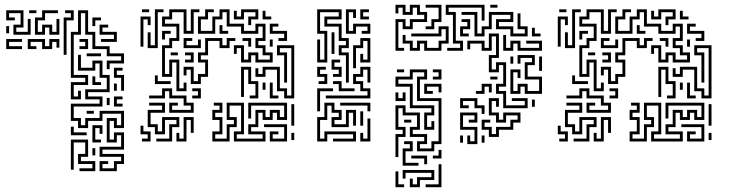

<svg xmlns="http://www.w3.org/2000/svg" viewBox="-20 -585 3047 802"><path d="M36 -440V-482H66V-530H18V-512H42V-500H6V-542H78V-470H48V-452H96V-506H108V-440ZM102 -530V-542H132V-530ZM126 -440V-512H156V-542H222V-530H168V-500H138V-452H156V-482H198V-452H216V-506H228V-440H186V-470H168V-440ZM246 -356V-512H276V-530H252V-542H288V-500H258V-356ZM276 -170V-242H336V-260H276V-452H306V-542H348V-452H378V-392H438V-362H498V-320H438V-296H426V-332H486V-350H426V-380H366V-440H336V-530H318V-440H288V-272H348V-230H288V-182H306V-206H318V-170ZM366 -476V-512H402V-500H378V-476ZM402 -410V-422H456V-440H396V-482H432V-470H408V-452H468V-410ZM6 -446V-476H18V-446ZM96 -380V-422H168V-392H186V-422H228V-386H216V-410H198V-380H156V-410H108V-392H132V-380ZM6 -380V-422H72V-410H18V-392H72V-380ZM312 -380V-392H336V-410H312V-422H348V-380ZM342 -350V-362H402V-350ZM396 130V88H432V100H408V118H456V88H486V70H396V28H486V-20H468V10H426V-92H468V-62H486V-110H408V-80H348V-50H306V-80H276V-152H396V-170H336V-212H426V-260H396V-320H378V-290H306V-356H318V-302H366V-332H408V-272H438V-200H348V-182H408V-140H288V-92H318V-62H336V-92H396V-122H498V-50H456V-80H438V-2H456V-32H498V40H408V58H498V100H468V130ZM486 -206V-260H456V-302H492V-290H468V-272H498V-206ZM366 -230V-266H378V-242H402V-230ZM456 -206V-236H468V-206ZM456 -140V-182H492V-170H468V-152H492V-140ZM426 -146V-176H438V-146ZM342 -110V-122H372V-110ZM366 10V-62H408V-26H396V-50H378V-2H402V10ZM276 -20V-56H288V-32H342V-20ZM312 130V118H366V100H306V58H336V10H288V124H276V-2H348V70H318V88H378V130ZM366 64V34H378V64Z M573 -534V-546H603V-534ZM597 -384V-450H609V-396H627V-546H663V-534H639V-384ZM717 -204V-324H699V-264H657V-396H687V-426H717V-474H657V-516H687V-546H759V-456H777V-546H813V-534H789V-444H747V-534H699V-504H669V-486H729V-414H699V-384H669V-276H687V-336H729V-216H747V-240H759V-204ZM987 -324V-384H969V-360H957V-396H999V-336H1017V-366H1059V-336H1107V-354H1077V-384H1047V-426H1077V-474H1059V-444H987V-474H927V-534H909V-504H879V-444H807V-516H837V-546H873V-534H849V-504H819V-456H867V-516H897V-546H939V-486H999V-456H1047V-486H1089V-414H1059V-396H1089V-366H1119V-324H1047V-354H1029V-324ZM1017 -480V-516H1047V-534H999V-504H957V-540H969V-516H987V-546H1059V-504H1029V-480ZM1077 -504V-540H1089V-516H1113V-504ZM567 -390V-516H609V-480H597V-504H579V-390ZM1143 -414V-426H1167V-444H1107V-486H1143V-474H1119V-456H1179V-414ZM897 -444V-480H909V-456H933V-444ZM657 -420V-456H693V-444H669V-420ZM1017 -390V-414H993V-426H1029V-390ZM777 -234V-294H759V-270H747V-306H789V-246H807V-276H837V-324H807V-366H837V-426H909V-396H927V-426H963V-414H939V-384H897V-414H849V-354H819V-336H849V-264H819V-234ZM747 -384V-426H783V-414H759V-396H807V-420H819V-384ZM1107 -390V-420H1119V-390ZM1167 -174V-204H1137V-294H1089V-264H1047V-300H1059V-276H1077V-306H1149V-216H1179V-186H1197V-384H1149V-366H1179V-240H1167V-354H1137V-396H1209V-174ZM693 -354V-366H723V-354ZM753 -324V-336H777V-354H753V-366H789V-324ZM1023 -174V-186H1047V-234H1017V-294H999V-180H987V-306H1029V-246H1059V-174ZM627 -234V-270H639V-246H693V-234ZM1077 -210V-240H1089V-210ZM1107 -174V-240H1119V-186H1143V-174ZM687 -114V-156H723V-144H699V-126H777V-144H747V-174H687V-204H669V-174H603V-186H657V-216H699V-186H759V-156H789V-114ZM783 -174V-186H807V-204H783V-216H819V-174ZM633 6V-6H687V-66H717V-84H669V-24H627V-54H597V-126H657V-144H603V-156H669V-114H609V-66H639V-36H657V-96H729V-54H699V6ZM867 6V-36H897V-84H867V-126H897V-144H873V-156H909V-114H879V-96H909V-24H879V-6H927V-66H957V-84H927V-156H999V-24H969V-6H1077V-24H1017V-66H1047V-126H1089V-96H1107V-126H1149V-96H1167V-144H1029V-90H1017V-156H1179V-84H1137V-114H1119V-84H1077V-114H1059V-54H1029V-36H1089V6H957V-36H987V-144H939V-96H969V-54H939V6ZM1197 -60V-150H1209V-60ZM717 6V-30H729V-6H747V-96H789V-30H777V-84H759V6ZM1107 6V-36H1143V-24H1119V-6H1167V-54H1083V-66H1179V6ZM573 6V-6H597V-24H567V-60H579V-36H609V6ZM1197 0V-30H1209V0Z M1425 -240V-354H1395V-396H1425V-414H1395V-474H1335V-516H1395V-534H1317V-456H1347V-324H1305V-420H1317V-336H1335V-444H1305V-546H1407V-504H1347V-486H1407V-426H1437V-384H1407V-366H1437V-240ZM1425 -444V-546H1467V-510H1455V-534H1437V-456H1455V-486H1527V-444H1491V-456H1515V-474H1467V-444ZM1485 -504V-546H1521V-534H1497V-516H1521V-504ZM1365 -360V-450H1377V-360ZM1455 -300V-396H1485V-426H1527V-324H1485V-360H1497V-336H1515V-414H1497V-384H1467V-300ZM1371 -264V-276H1395V-294H1365V-336H1401V-324H1377V-306H1407V-264ZM1311 -234V-246H1335V-264H1305V-306H1341V-294H1317V-276H1347V-234ZM1341 -174V-186H1515V-204H1485V-234H1455V-276H1485V-306H1527V-240H1515V-294H1497V-264H1467V-246H1497V-216H1527V-174ZM1395 -204V-234H1371V-246H1407V-216H1461V-204ZM1305 -120V-216H1371V-204H1317V-120ZM1305 6V-96H1335V-156H1377V-126H1407V-84H1377V-66H1425V-126H1467V-60H1455V-114H1437V-54H1365V-96H1395V-114H1365V-144H1347V-84H1317V-6H1335V-36H1467V6H1371V-6H1455V-24H1347V6ZM1515 -120V-144H1401V-156H1527V-120ZM1485 -60V-120H1497V-60ZM1485 6V-30H1497V-6H1515V-90H1527V6Z M1632 -373V-505H1674V-475H1692V-505H1752V-523H1722V-553H1704V-523H1662V-553H1644V-529H1632V-565H1674V-535H1692V-565H1734V-535H1764V-493H1704V-463H1662V-493H1644V-385H1668V-373ZM1758 -463V-475H1782V-505H1812V-553H1758V-565H1824V-493H1794V-463ZM1848 -373V-385H1902V-403H1872V-523H1842V-565H2004V-499H1992V-553H1854V-535H1884V-415H1914V-373ZM2028 -553V-565H2058V-553ZM1962 -433V-523H1908V-535H1974V-445H1992V-475H2022V-535H2124V-493H2064V-475H2124V-445H2172V-463H2142V-529H2154V-475H2184V-433H2112V-463H2052V-505H2112V-523H2034V-463H2004V-433ZM1902 -433V-475H1932V-493H1908V-505H1944V-463H1914V-445H1938V-433ZM1692 -373V-403H1662V-439H1674V-415H1704V-385H1722V-415H1764V-385H1812V-415H1842V-463H1824V-433H1698V-445H1812V-475H1854V-403H1824V-373H1752V-403H1734V-373ZM2202 -433V-469H2214V-445H2238V-433ZM2082 -133V-193H2052V-235H2082V-313H2064V-283H2022V-355H2052V-433H2034V-373H1992V-403H1944V-379H1932V-415H2004V-385H2022V-445H2064V-343H2034V-295H2052V-325H2094V-223H2064V-205H2094V-145H2172V-163H2118V-175H2184V-133ZM2082 -373V-439H2094V-385H2112V-415H2154V-385H2232V-403H2178V-415H2244V-373H2142V-403H2124V-373ZM2112 -193V-295H2154V-259H2142V-283H2124V-205H2142V-235H2184V-205H2232V-253H2172V-325H2202V-343H2154V-319H2142V-355H2214V-313H2184V-265H2244V-193H2172V-223H2154V-193ZM2112 -319V-349H2124V-319ZM2232 -289V-349H2244V-289ZM1632 71V-25H1662V-43H1632V-145H1674V-115H1734V-43H1704V-25H1764V17H1734V35H1782V5H1812V-163H1722V-265H1752V-283H1704V-253H1644V-235H1704V-145H1794V-103H1764V-55H1782V-79H1794V-43H1752V-115H1782V-133H1692V-223H1632V-265H1692V-295H1764V-253H1734V-175H1824V17H1794V47H1722V5H1752V-13H1692V-55H1722V-103H1662V-133H1644V-55H1674V-13H1644V71ZM1638 -283V-295H1668V-283ZM1788 -253V-265H1812V-283H1788V-295H1824V-253ZM2028 -253V-265H2058V-253ZM1968 -193V-205H1992V-235H2034V-199H2022V-223H2004V-193ZM1752 -193V-235H1824V-199H1812V-223H1764V-205H1788V-193ZM1632 -163V-199H1644V-175H1662V-199H1674V-163ZM1992 -109V-133H1962V-163H1914V-145H1938V-133H1902V-175H1974V-145H2004V-109ZM2022 -13V-43H1992V-85H2028V-73H2004V-55H2034V-25H2052V-55H2112V-85H2142V-103H2094V-73H2052V-103H2022V-175H2064V-139H2052V-163H2034V-115H2064V-85H2082V-115H2154V-73H2124V-43H2064V-13ZM2202 -139V-169H2214V-139ZM1932 17V-19H1944V5H1962V-43H1902V-115H1974V-73H1938V-85H1962V-103H1914V-55H1974V17ZM1668 -73V-85H1698V-73ZM1902 11V-19H1914V11ZM1992 11V-19H2004V11ZM1662 107V35H1692V17H1668V5H1704V47H1674V95H1728V107ZM1788 77V65H1812V41H1824V77ZM1752 101V77H1698V65H1764V101ZM1758 197V185H1812V101H1824V197ZM1692 197V161H1704V185H1722V155H1782V137H1674V161H1662V125H1794V167H1734V197ZM1632 197V131H1644V185H1668V197Z M2316 -534V-546H2346V-534ZM2340 -384V-450H2352V-396H2370V-546H2406V-534H2382V-384ZM2460 -204V-324H2442V-264H2400V-396H2430V-426H2460V-474H2400V-516H2430V-546H2502V-456H2520V-546H2556V-534H2532V-444H2490V-534H2442V-504H2412V-486H2472V-414H2442V-384H2412V-276H2430V-336H2472V-216H2490V-240H2502V-204ZM2730 -324V-384H2712V-360H2700V-396H2742V-336H2760V-366H2802V-336H2850V-354H2820V-384H2790V-426H2820V-474H2802V-444H2730V-474H2670V-534H2652V-504H2622V-444H2550V-516H2580V-546H2616V-534H2592V-504H2562V-456H2610V-516H2640V-546H2682V-486H2742V-456H2790V-486H2832V-414H2802V-396H2832V-366H2862V-324H2790V-354H2772V-324ZM2760 -480V-516H2790V-534H2742V-504H2700V-540H2712V-516H2730V-546H2802V-504H2772V-480ZM2820 -504V-540H2832V-516H2856V-504ZM2310 -390V-516H2352V-480H2340V-504H2322V-390ZM2886 -414V-426H2910V-444H2850V-486H2886V-474H2862V-456H2922V-414ZM2640 -444V-480H2652V-456H2676V-444ZM2400 -420V-456H2436V-444H2412V-420ZM2760 -390V-414H2736V-426H2772V-390ZM2520 -234V-294H2502V-270H2490V-306H2532V-246H2550V-276H2580V-324H2550V-366H2580V-426H2652V-396H2670V-426H2706V-414H2682V-384H2640V-414H2592V-354H2562V-336H2592V-264H2562V-234ZM2490 -384V-426H2526V-414H2502V-396H2550V-420H2562V-384ZM2850 -390V-420H2862V-390ZM2910 -174V-204H2880V-294H2832V-264H2790V-300H2802V-276H2820V-306H2892V-216H2922V-186H2940V-384H2892V-366H2922V-240H2910V-354H2880V-396H2952V-174ZM2436 -354V-366H2466V-354ZM2496 -324V-336H2520V-354H2496V-366H2532V-324ZM2766 -174V-186H2790V-234H2760V-294H2742V-180H2730V-306H2772V-246H2802V-174ZM2370 -234V-270H2382V-246H2436V-234ZM2820 -210V-240H2832V-210ZM2850 -174V-240H2862V-186H2886V-174ZM2430 -114V-156H2466V-144H2442V-126H2520V-144H2490V-174H2430V-204H2412V-174H2346V-186H2400V-216H2442V-186H2502V-156H2532V-114ZM2526 -174V-186H2550V-204H2526V-216H2562V-174ZM2376 6V-6H2430V-66H2460V-84H2412V-24H2370V-54H2340V-126H2400V-144H2346V-156H2412V-114H2352V-66H2382V-36H2400V-96H2472V-54H2442V6ZM2610 6V-36H2640V-84H2610V-126H2640V-144H2616V-156H2652V-114H2622V-96H2652V-24H2622V-6H2670V-66H2700V-84H2670V-156H2742V-24H2712V-6H2820V-24H2760V-66H2790V-126H2832V-96H2850V-126H2892V-96H2910V-144H2772V-90H2760V-156H2922V-84H2880V-114H2862V-84H2820V-114H2802V-54H2772V-36H2832V6H2700V-36H2730V-144H2682V-96H2712V-54H2682V6ZM2940 -60V-150H2952V-60ZM2460 6V-30H2472V-6H2490V-96H2532V-30H2520V-84H2502V6ZM2850 6V-36H2886V-24H2862V-6H2910V-54H2826V-66H2922V6ZM2316 6V-6H2340V-24H2310V-60H2322V-36H2352V6ZM2940 0V-30H2952V0Z"/></svg>

Font: Rubik Maze
Style: Regular
Weight: 400
Designer: Hubert and Fischer, NaN
Foundry: Hubert and Fischer, NaN
Version: Version 2.200